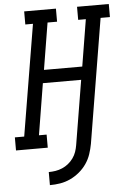

<svg xmlns="http://www.w3.org/2000/svg" viewBox="-87 -779 684 1024"><g transform="rotate(-5 254.5 -267.5)"><path d="M138 200V130Q156 130 174.5 127Q193 124 210.5 116.5Q228 109 243 97Q258 85 269.5 69Q281 53 287 35.5Q293 18 296 0L353 -345H148L103 -70H144V0H-26V-70H24L123 -665H82V-735H252V-665H201L160 -415H365L406 -665H365V-735H535V-665H485L375 0Q370 27 361 54Q352 81 335.5 105Q319 129 296 148Q273 167 247 179Q221 191 193.5 195.5Q166 200 138 200Z"/></g></svg>

Font: Iosevka Gothic
Style: Italic
Weight: 400
Italic angle: -9°
Monospace: yes
Designer: Belleve Invis
Foundry: Belleve Invis
Version: Version 15.5.1; ttfautohint (v1.8.4)